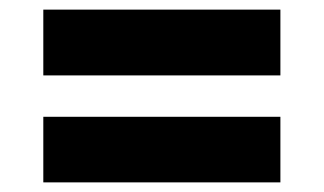

<svg xmlns="http://www.w3.org/2000/svg" viewBox="-20 -481 673 399"><path d="M70 -324.3V-461H562.7V-324.3ZM70 -102V-238.3H562.7V-102Z"/></svg>

Font: Lexend Medium
Style: Regular
Weight: 500
Designer: Bonnie Shaver-Troup, Thomas Jockin
Foundry: Lexend
Version: Version 1.005